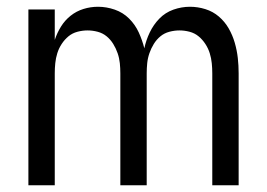

<svg xmlns="http://www.w3.org/2000/svg" viewBox="-20 -548 790 568"><path d="M64 0V-520H142V-430Q149 -451 160.5 -469.5Q172 -488 189 -501.5Q206 -515 227 -521.5Q248 -528 270 -528Q295 -528 319.5 -519.5Q344 -511 362 -493Q380 -475 390.5 -452Q401 -429 407 -405Q412 -429 423 -452Q434 -475 451.5 -493Q469 -511 493 -519.5Q517 -528 542 -528Q565 -528 587.5 -521Q610 -514 627.5 -499Q645 -484 656.5 -464Q668 -444 674.5 -421.5Q681 -399 683.5 -376.5Q686 -354 686 -331V0H608V-331Q608 -346 606.5 -361Q605 -376 600.5 -390.5Q596 -405 587.5 -418Q579 -431 567.5 -440.5Q556 -450 541 -454Q526 -458 511 -458Q496 -458 481 -454Q466 -450 454.5 -440.5Q443 -431 435 -418Q427 -405 422 -390.5Q417 -376 415.5 -361Q414 -346 414 -331V0H336V-331Q336 -346 334.5 -361Q333 -376 328 -390.5Q323 -405 315 -418Q307 -431 295.5 -440.5Q284 -450 269 -454Q254 -458 239 -458Q224 -458 209 -454Q194 -450 182.5 -440.5Q171 -431 162.5 -418Q154 -405 149.5 -390.5Q145 -376 143.5 -361Q142 -346 142 -331V0Z"/></svg>

Font: Huly
Style: Regular
Weight: 400
Designer: Belleve Invis
Foundry: Belleve Invis
Version: Version 33.2.5; ttfautohint (v1.8.4)